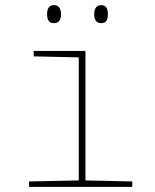

<svg xmlns="http://www.w3.org/2000/svg" viewBox="-20 -726 603 746"><path d="M373 -636C395 -636 399 -652 399 -671C399 -689 395 -706 373 -706C353 -706 346 -690 346 -671C346 -651 353 -636 373 -636ZM189 -636C212 -636 217 -653 217 -671C217 -688 212 -706 189 -706C169 -706 163 -690 163 -671C163 -651 169 -636 189 -636ZM93 0H494V-21L312 -25V-528H111V-507L286 -503V-25L93 -21Z"/></svg>

Font: Noto Sans Mono SemiCondensed Thin
Style: Regular
Weight: 100
Width: 4
Designer: Monotype Design Team
Foundry: Monotype Imaging Inc.
Version: Version 2.014